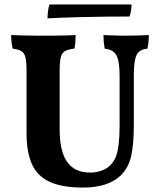

<svg xmlns="http://www.w3.org/2000/svg" viewBox="-20 -837 726 866"><path d="M583.6 -273.2Q583.6 -187.2 571.8 -134Q560 -80.9 525 -45.9Q495.4 -17.9 452.6 -4.5Q409.8 9 355.2 9Q258.5 9 202.7 -17.5Q146.8 -43.9 123.3 -98.4Q99.7 -153 99.7 -235.2V-516.1Q99.7 -557.8 94.7 -578.2Q89.7 -598.6 76.4 -606.4Q63.1 -614.2 37.1 -617.7Q33.6 -631.3 32 -647Q30.5 -662.7 30.5 -679Q50.5 -678 85.9 -677Q121.3 -676 157 -676Q174.6 -676 197.9 -676Q221.2 -676 245.1 -676.5Q268.9 -677 289.2 -677.5Q309.5 -678 321 -679Q321 -661.7 320 -646.8Q319 -631.9 315.5 -617.7Q287.5 -614.7 273.3 -606.6Q259.1 -598.5 254.1 -578.2Q249.1 -557.8 249.1 -516.1V-250.7Q249.1 -191.6 262.8 -148.2Q276.5 -104.8 307.2 -81.7Q337.9 -58.6 388.8 -58.6Q412.8 -58.6 439.4 -67.9Q466 -77.2 484.4 -99.2Q496.7 -113.7 504.1 -134.4Q511.6 -155.1 515.5 -188.9Q519.5 -222.6 519.5 -274.6V-487.1Q519.5 -536.1 513.7 -563.1Q508 -590.2 493.7 -602.2Q479.5 -614.2 452.1 -617.7Q449.1 -635.3 447.8 -650.1Q446.6 -664.8 446.6 -679Q459.6 -678 478 -677.5Q496.3 -677 515.9 -676.5Q535.5 -676 550 -676Q576.1 -676 604.2 -677Q632.2 -678 651.2 -679Q651.2 -664.2 650 -649.4Q648.7 -634.7 644.7 -617.7Q620.1 -615.2 606.8 -603.4Q593.6 -591.7 588.6 -565.4Q583.6 -539.2 583.6 -491.8ZM573.3 -817Q573.3 -807 571.3 -791.8Q569.3 -776.7 564.3 -762.5Q520.7 -762.5 462.1 -762Q403.6 -761.5 335.6 -759.7Q267.7 -757.9 194.2 -754.3Q194.2 -767.6 196.4 -786Q198.7 -804.4 203.2 -817Z"/></svg>

Font: Vollkorn
Style: Regular
Weight: 400
Designer: Friedrich Althausen
Foundry: Friedrich Althausen
Version: Version 5.001